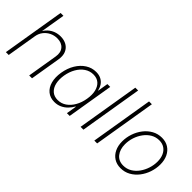

<svg xmlns="http://www.w3.org/2000/svg" viewBox="26 -1411 2104 2104"><g transform="rotate(45 1078.5 -358.5)"><path d="M141.1 -346.7 83.5 0H39.6L160.2 -727.5H204.1L152.3 -417.5H142.6Q164.1 -462.4 194.8 -490.7Q225.6 -519 263.4 -533Q301.3 -546.9 342.3 -546.9Q397.9 -546.9 437.7 -523.4Q477.5 -500 495.4 -456.8Q513.2 -413.6 503.4 -353L444.8 0H400.9L459 -351.1Q471.2 -421.9 435.5 -463.9Q399.9 -505.9 331.5 -505.9Q284.7 -505.9 244.4 -486.1Q204.1 -466.3 176.5 -430.7Q148.9 -395 141.1 -346.7Z M800.8 11.2Q735.4 11.2 691.7 -24.7Q647.9 -60.5 631.1 -123.5Q614.3 -186.5 627.4 -268.6Q641.1 -350.6 679.2 -413.3Q717.3 -476.1 772.7 -511.5Q828.1 -546.9 893.6 -546.9Q939.5 -546.9 972.2 -529.5Q1004.9 -512.2 1024.4 -482.9Q1043.9 -453.6 1050.3 -418H1053.7L1073.7 -539.1H1117.7L1028.3 0H985.4L1004.9 -118.7H1000.5Q981.4 -83 952.1 -53.5Q922.9 -23.9 884.8 -6.3Q846.7 11.2 800.8 11.2ZM811.5 -29.8Q867.2 -29.8 912.1 -60.8Q957 -91.8 987.8 -145.8Q1018.6 -199.7 1029.8 -269Q1041.5 -338.4 1028.8 -391.8Q1016.1 -445.3 981.4 -475.6Q946.8 -505.9 891.6 -505.9Q836.4 -505.9 790.8 -475.1Q745.1 -444.3 714.4 -390.9Q683.6 -337.4 671.9 -269Q660.6 -200.2 673.3 -146Q686 -91.8 721.2 -60.8Q756.3 -29.8 811.5 -29.8Z M1361.8 -727.5 1241.2 0H1197.3L1317.9 -727.5Z M1574.7 -727.5 1454.1 0H1410.2L1530.8 -727.5Z M1826.2 11.2Q1767.1 11.2 1723.4 -16.6Q1679.7 -44.4 1655.8 -94.2Q1631.8 -144 1631.8 -209Q1631.8 -272 1652.1 -332Q1672.4 -392.1 1710 -440.7Q1747.6 -489.3 1799.3 -518.1Q1851.1 -546.9 1913.6 -546.9Q1973.1 -546.9 2016.6 -519Q2060.1 -491.2 2083.7 -441.7Q2107.4 -392.1 2107.4 -327.1Q2107.4 -264.2 2087.2 -203.9Q2066.9 -143.6 2029.3 -95Q1991.7 -46.4 1940.2 -17.6Q1888.7 11.2 1826.2 11.2ZM1827.1 -29.8Q1880.9 -29.8 1924.3 -55.9Q1967.8 -82 1998.8 -125.2Q2029.8 -168.5 2046.6 -220.9Q2063.5 -273.4 2063.5 -326.2Q2063.5 -379.4 2045.9 -419.7Q2028.3 -460 1994.4 -482.9Q1960.4 -505.9 1912.6 -505.9Q1860.4 -505.9 1817.1 -480.7Q1773.9 -455.6 1742.2 -412.6Q1710.4 -369.6 1693.1 -316.9Q1675.8 -264.2 1675.8 -209.5Q1675.8 -130.4 1715.6 -80.1Q1755.4 -29.8 1827.1 -29.8Z"/></g></svg>

Font: Inter 18pt ExtraLight
Style: Italic
Weight: 250
Italic angle: -9.3988°
Designer: Rasmus Andersson
Foundry: rsms
Version: Version 4.001;git-66647c0bb